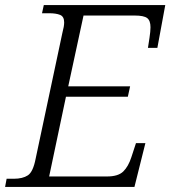

<svg xmlns="http://www.w3.org/2000/svg" viewBox="-35 -734 669 754"><path d="M-15 0 -9 -32H19Q54 -32 74.5 -45.5Q95 -59 105 -111L210 -605Q217 -631 217 -646Q217 -669 201 -675.5Q185 -682 158 -682H130L137 -714H614L583 -546H546L552 -585Q556 -611 556 -627Q556 -653 543 -663Q530 -673 494 -673H293L233 -395H476L467 -354H224L158 -41H385Q429 -41 449 -60.5Q469 -80 481 -117L499 -172H536L493 0Z"/></svg>

Font: Noto Serif Light
Style: Italic
Weight: 300
Italic angle: -12°
Designer: Monotype Design Team
Foundry: Monotype Imaging Inc.
Version: Version 2.013